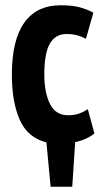

<svg xmlns="http://www.w3.org/2000/svg" viewBox="-20 -533 390 728"><path d="M338 -27Q308 -3 265 6L254 175H172L156 7Q85 -11 55 -78.5Q25 -146 25 -250Q25 -381 72 -447Q119 -513 210 -513Q255 -513 283.5 -505Q312 -497 334 -485L306 -386Q288 -395 271.5 -399.5Q255 -404 232 -404Q190 -404 169 -367.5Q148 -331 148 -250Q148 -182 169.5 -139Q191 -96 238 -96Q263 -96 280.5 -102.5Q298 -109 313 -119Z"/></svg>

Font: PT Sans Narrow
Style: Bold
Weight: 700
Width: 3
Designer: A.Korolkova, O.Umpeleva, V.Yefimov
Foundry: ParaType Ltd
Version: Version 2.003W OFL